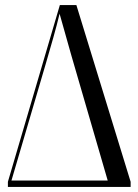

<svg xmlns="http://www.w3.org/2000/svg" viewBox="-20 -734 543 754"><path d="M11 0H493V-20L280 -714H215L11 -20ZM25 -25 159 -481C180 -553 200 -621 214 -680C229 -626 241 -584 260 -517L403 -25Z"/></svg>

Font: Noto Serif Display ExtraCondensed
Style: Regular
Weight: 400
Width: 2
Designer: Monotype Design Team
Foundry: Monotype Imaging Inc.
Version: Version 2.009